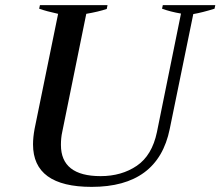

<svg xmlns="http://www.w3.org/2000/svg" viewBox="-20 -720 861 750"><path d="M109 -156Q109 -183 115 -216L207 -666Q161 -676 133 -686L136 -700H400L397 -685Q364 -674 317 -666L223 -204Q218 -182 218 -154Q218 -32 373 -32Q455 -32 514.5 -72.5Q574 -113 593 -204L687 -667Q646 -674 613 -686L616 -700H821L818 -686Q770 -671 735 -665L643 -216Q597 10 338 10Q109 10 109 -156Z"/></svg>

Font: Trirong Medium
Style: Italic
Weight: 500
Italic angle: -12°
Designer: Katatrad Team
Foundry: CadsonDemak
Version: Version 1.001